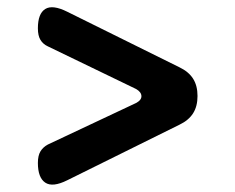

<svg xmlns="http://www.w3.org/2000/svg" viewBox="-20 -591 640 522"><path d="M163 -101Q123 -81 103 -94.5Q83 -108 83 -148Q83 -168 90 -179.5Q97 -191 110 -198L350 -311Q365 -319 364.5 -330Q364 -341 350 -349L110 -465Q97 -471 90 -482.5Q83 -494 83 -514Q83 -554 103 -566.5Q123 -579 163 -559L468 -408Q493 -396 505 -377Q517 -358 517 -330Q517 -302 505 -283Q493 -264 468 -252Z"/></svg>

Font: Maple Mono Medium
Style: Regular
Weight: 500
Monospace: yes
Designer: subframe7536
Version: Version 7.000